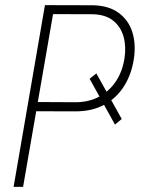

<svg xmlns="http://www.w3.org/2000/svg" viewBox="-20 -731 574 751"><path d="M356.9 -443.8 456.1 -265.6 429.7 -243.7 330.6 -422.9ZM277.8 -295.4 104 -295.9 109.4 -332 278.8 -331.1Q330.6 -332 369.9 -354Q409.2 -376 434.1 -414.1Q459 -452.1 466.8 -502Q474.1 -548.3 463.4 -587.2Q452.6 -626 423.1 -649.9Q393.6 -673.8 343.8 -675.3L187.5 -675.8L70.3 0H33.2L155.8 -710.9L344.2 -710.4Q404.8 -709 443.4 -681.2Q481.9 -653.3 497.1 -606.9Q512.2 -560.5 503.9 -502.9Q495.1 -441.9 466.1 -395.3Q437 -348.6 389.6 -322.3Q342.3 -295.9 277.8 -295.4Z"/></svg>

Font: Roboto Condensed ExtraLight
Style: Italic
Weight: 250
Italic angle: -12°
Designer: Christian Robertson
Foundry: Google
Version: Version 3.008; 2023